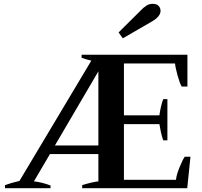

<svg xmlns="http://www.w3.org/2000/svg" viewBox="-20 -987 1062 1007"><path d="M602 -817 722 -936Q731 -946 746.5 -956.5Q762 -967 781 -967Q802 -967 812 -956Q822 -945 822 -930Q822 -901 778 -875L624 -786ZM6 -16Q35 -27 82 -38L459 -669Q425 -677 408 -684V-700H963V-533H933Q923 -549 911.5 -590.5Q900 -632 898 -654H630V-382H816Q818 -399 823.5 -424Q829 -449 836 -467H858V-251H836Q829 -271 823.5 -296Q818 -321 816 -336H630V-44H903Q905 -68 921 -108Q937 -148 949 -165H979L962 0H411V-16Q458 -31 496 -36V-179H242L158 -36Q205 -30 245 -14V0H6ZM496 -224V-613L268 -224Z"/></svg>

Font: Trirong SemiBold
Style: Regular
Weight: 600
Designer: Katatrad Team
Foundry: CadsonDemak
Version: Version 1.001